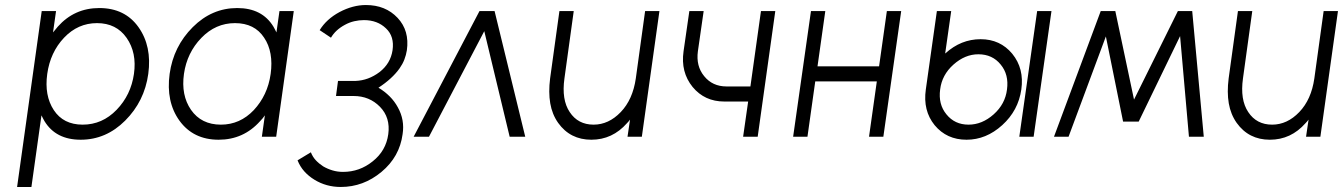

<svg xmlns="http://www.w3.org/2000/svg" viewBox="-20 -544 5345 764"><path d="M203 -500 191 -415Q196 -421 201 -427Q206 -433 210 -438Q276 -512 375 -512Q477 -512 531 -436Q585 -360 570 -250Q555 -141 478 -64Q402 12 301 12Q202 12 157 -62Q154 -67 151 -73Q148 -79 145 -85L105 200H48L146 -500ZM309 -48Q387 -48 444 -107Q501 -166 513 -250Q525 -334 484 -393Q443 -452 366 -452Q290 -452 235 -394Q180 -336 168 -250Q156 -164 194 -106Q232 -48 309 -48Z M1092 -500 1080 -415Q1077 -421 1074 -427Q1071 -433 1068 -438Q1023 -512 924 -512Q823 -512 747 -436Q670 -359 655 -250Q640 -139 694 -64Q749 12 850 12Q949 12 1015 -62Q1020 -67 1025 -73Q1030 -79 1034 -85L1022 0H1079L1149 -500ZM915 -452Q993 -452 1031 -394Q1050 -366 1056.5 -329.5Q1063 -293 1057 -250Q1051 -207 1034 -171Q1017 -135 990 -106Q935 -48 859 -48Q781 -48 740 -107Q700 -165 712 -250Q724 -334 781 -393Q838 -452 915 -452Z M1436 -524Q1384 -524 1331 -496Q1279 -468 1252 -424L1297 -394Q1315 -425 1352 -445Q1370 -455 1389.5 -459.5Q1409 -464 1428 -464Q1482 -464 1516 -431Q1550 -399 1542 -344Q1534 -291 1490 -257Q1446 -224 1395 -222H1325L1317 -162H1387Q1450 -162 1492 -119Q1534 -76 1525 -10Q1516 56 1463 98Q1411 140 1345 140Q1323 140 1303 134Q1283 128 1266 118Q1249 107 1236.5 93.5Q1224 80 1217 62L1164 94Q1174 119 1191 138Q1208 157 1231 171Q1278 200 1336 200Q1426 200 1498 140Q1570 80 1582 -10Q1591 -67 1563 -117Q1550 -141 1530.5 -160.5Q1511 -180 1486 -195Q1541 -231 1570 -272Q1582 -289 1589 -307Q1596 -325 1599 -344Q1610 -422 1562 -473Q1514 -524 1436 -524Z M1626 0 1888 -500H1948L2070 0H2008L1907 -420L1687 0Z M2206 -500 2169 -232Q2162 -177 2169.5 -133Q2177 -89 2201 -55Q2249 12 2333 12Q2417 12 2475 -54Q2478 -57 2481 -60.5Q2484 -64 2487 -68L2477 0H2534L2604 -500H2547L2510 -232Q2498 -148 2450 -98Q2402 -48 2342 -48Q2280 -48 2247 -98Q2214 -147 2226 -232L2263 -500Z M2723 -500 2700 -340Q2688 -257 2736 -198Q2784 -140 2862 -140H2957L2937 0H2995L3065 -500H3008L2966 -200H2871Q2815 -200 2782 -241Q2749 -281 2757 -340L2780 -500Z M3136 0H3193L3224 -220H3469L3438 0H3495L3566 -500H3509L3478 -280H3233L3264 -500H3207Z M3873 -328Q3929 -328 3962 -287Q3995 -247 3987 -188Q3980 -130 3934 -89Q3888 -48 3834 -48Q3779 -48 3746 -89Q3713 -129 3721 -188Q3728 -246 3774 -287Q3820 -328 3873 -328ZM3882 -388Q3843 -388 3808 -374Q3773 -360 3741 -331L3765 -500H3708L3664 -188Q3652 -104 3699 -46Q3747 12 3826 12Q3904 12 3968 -46Q4032 -104 4044 -188Q4056 -271 4008 -330Q3960 -388 3882 -388ZM4107 -500 4036 0H4093L4164 -500Z M4449 -60H4511L4418 -500H4360ZM4174 0H4232L4418 -500H4360ZM4711 0H4770L4724 -500H4667ZM4449 -60H4511L4724 -500H4667Z M4906 -500 4869 -232Q4862 -177 4869.5 -133Q4877 -89 4901 -55Q4949 12 5033 12Q5117 12 5175 -54Q5178 -57 5181 -60.5Q5184 -64 5187 -68L5177 0H5234L5304 -500H5247L5210 -232Q5198 -148 5150 -98Q5102 -48 5042 -48Q4980 -48 4947 -98Q4914 -147 4926 -232L4963 -500Z"/></svg>

Font: Unageo
Style: Light-Italic
Weight: 300
Designer: Richard Sepsi
Foundry: Richard Sepsi
Version: Version 2.000